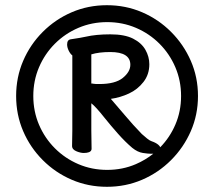

<svg xmlns="http://www.w3.org/2000/svg" viewBox="-20 -705 820 738"><path d="M404 -505Q360 -505 331 -496V-384Q331 -384 334 -384Q337 -384 340 -383Q347 -382 350 -382H362Q423 -382 452 -405.5Q481 -429 481 -456Q481 -505 404 -505ZM257 -144 258 -203V-492Q250 -498 244 -510.5Q238 -523 238 -534Q238 -552 252 -554Q293 -560 310 -564Q349 -573 404 -573Q459 -573 491.5 -556.5Q524 -540 539 -513.5Q554 -487 554 -458Q554 -419 531.5 -390Q509 -361 475.5 -345.5Q442 -330 406 -325Q429 -299 460 -262Q491 -225 525 -190Q535 -181 545.5 -172.5Q556 -164 563 -162Q578 -157 588 -149Q594 -144 596 -139Q633 -177 654 -226Q676 -277 676 -336Q676 -395 654 -446.5Q632 -498 593 -537Q554 -576 502.5 -598Q451 -620 392 -620Q333 -620 281.5 -598Q230 -576 191 -537Q152 -498 130 -446.5Q108 -395 108 -336Q108 -277 130 -225.5Q152 -174 191 -135Q230 -96 281.5 -74Q333 -52 392 -52Q451 -52 502 -74Q539 -90 569 -114Q565 -114 560 -114Q550 -114 529.5 -117Q509 -120 488 -137Q461 -160 433.5 -191Q406 -222 382 -252Q348 -295 331 -308V-203L332 -133Q332 -124 322 -120Q314 -117 302 -117Q290 -117 275 -123Q257 -130 257 -144ZM713.5 -471Q741 -408 741 -336Q741 -264 713.5 -201Q686 -138 637.5 -89.5Q589 -41 526 -14Q463 13 391 13Q319 13 256 -14Q193 -41 144.5 -89.5Q96 -138 69 -201Q42 -264 42 -336Q42 -408 69 -471Q96 -534 144.5 -582.5Q193 -631 256 -658Q319 -685 391 -685Q463 -685 526 -658Q589 -631 637.5 -582.5Q686 -534 713.5 -471Z"/></svg>

Font: Moon Stars Kai
Style: Bold
Weight: 700
Designer: GuiWonder
Version: Version 1.101